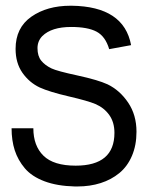

<svg xmlns="http://www.w3.org/2000/svg" viewBox="-20 -656 558 680"><path d="M120.6 -346.2Q83.5 -363.8 59.3 -398.4Q35.2 -433.1 35.2 -482.9Q35.2 -557.6 90.8 -596.7Q146.5 -635.7 229.5 -635.7H233.9Q418.9 -633.3 444.3 -496.1L366.7 -481.9Q353.5 -526.9 322.3 -543.7Q291 -560.5 231.9 -560.5Q162.6 -560.5 129.9 -528.3Q112.8 -510.7 112.8 -485.4Q112.8 -457.5 126 -441.2Q139.2 -424.8 162.6 -413.6Q182.1 -404.3 254.4 -388.7Q326.7 -373 360.8 -357.4Q404.3 -336.4 433.8 -292.7Q463.4 -249 463.4 -189.5Q463.4 -141.6 447.3 -104Q431.2 -66.4 402.6 -43Q374 -19.5 336.4 -7.6Q298.8 4.4 254.4 4.4H245.1Q182.6 2.9 137.7 -13.9Q92.8 -30.8 68.1 -59.8Q43.5 -88.9 32.2 -123.8Q21 -158.7 21 -201.7H98.1Q98.1 -139.6 134 -104.5Q169.9 -69.3 248 -69.3Q385.3 -69.3 385.3 -185.5Q385.3 -223.1 366.9 -248.8Q348.6 -274.4 317.9 -287.6Q291.5 -298.8 223.1 -314.7Q154.8 -330.6 120.6 -346.2Z"/></svg>

Font: Fantasque Sans Mono
Style: Regular
Weight: 400
Monospace: yes
Designer: Jany Belluz
Version: Version 1.8.0 ; ttfautohint (v1.8.2)